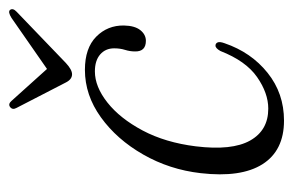

<svg xmlns="http://www.w3.org/2000/svg" viewBox="-134 -518 660 433"><g transform="rotate(-90 196.5 -301.0)"><path d="M252.5 -417.5Q218 -417.5 182.2 -389.2Q146.5 -361 119.2 -309.8Q92 -258.5 83.5 -190Q73.5 -108.5 96.5 -67.5Q119.5 -26.5 168.5 -26.5Q203.5 -26.5 239.8 -51.8Q276 -77 298.5 -134.5Q305 -146 311 -145.5Q315.5 -145.5 317.8 -140.8Q320 -136 316 -125Q295.5 -65 249.2 -28Q203 9 141.5 9Q74 9 43.2 -39.5Q12.5 -88 23 -179Q31 -249 65 -308.5Q99 -368 149 -404Q199 -440 256 -440Q305 -440 330.8 -414.5Q356.5 -389 356 -352Q355.5 -327.5 345.5 -315Q335.5 -302.5 321.5 -302.5Q297 -302.5 297.5 -327Q297.5 -338.5 301 -349.5Q304.5 -360.5 304.5 -374Q304.5 -393.5 290.8 -405.5Q277 -417.5 252.5 -417.5ZM271.5 -483Q256.5 -469 246 -469Q234.5 -469 227.5 -483L170 -594.5Q165 -603.5 172.5 -609Q179 -613.5 186 -605.5L258 -525.5L373 -605.5Q386.5 -614 391 -609Q396 -602.5 387 -594Z"/></g></svg>

Font: Fraunces 144pt Soft Light
Style: Italic
Weight: 300
Italic angle: -16°
Version: Version 1.000;[b76b70a41]